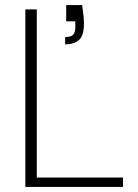

<svg xmlns="http://www.w3.org/2000/svg" viewBox="-20 -737 544 757"><path d="M80 0V-700H125V-37H465V0ZM237 -562V-591Q260 -591 268.5 -600.5Q277 -610 277 -629V-653H241V-717H304Q307 -694 309 -677Q311 -660 311 -644Q311 -596 291 -579Q271 -562 237 -562Z"/></svg>

Font: DM Sans 10pt ExtraLight
Style: Regular
Weight: 250
Version: Version 4.004;gftools[0.9.30]